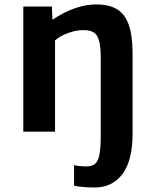

<svg xmlns="http://www.w3.org/2000/svg" viewBox="-20 -585 688 853"><path d="M83.5 0V-556H210.5L213 -497Q232.5 -511 262.2 -526.5Q292 -542 327.5 -553Q363 -564 398.5 -565Q457.5 -567 495 -546.8Q532.5 -526.5 550.5 -479Q568.5 -431.5 569 -350V9Q569 128 524.2 188Q479.5 248 400 248Q384 248 365.5 247Q347 246 331.8 244Q316.5 242 309 240V148.5Q316.5 151 334.2 152.8Q352 154.5 362 154.5Q387.5 154.5 401.5 143.5Q415.5 132.5 421.5 103Q427.5 73.5 427.5 18.5V-333Q427.5 -398.5 411 -426Q394.5 -453.5 342.5 -451Q328 -451 307.2 -446Q286.5 -441 264.8 -431Q243 -421 224.5 -405.5V0Z"/></svg>

Font: Merriweather Sans SemiBold
Style: Regular
Weight: 600
Designer: Eben Sorkin
Foundry: Eben Sorkin
Version: Version 2.001